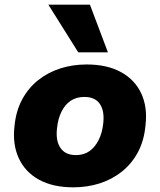

<svg xmlns="http://www.w3.org/2000/svg" viewBox="-20 -791 685 822"><path d="M294 11Q206 11 146.5 -22Q87 -55 60 -114.5Q33 -174 42 -250Q48 -315 74.5 -364.5Q101 -414 143 -447.5Q185 -481 238 -498Q291 -515 351 -515Q439 -515 498.5 -482Q558 -449 585 -390.5Q612 -332 603 -255Q597 -189 570.5 -139.5Q544 -90 502 -56.5Q460 -23 407 -6Q354 11 294 11ZM305 -127Q339 -127 363 -144Q387 -161 402.5 -192Q418 -223 422 -263Q428 -316 407.5 -346Q387 -376 341 -376Q307 -376 282.5 -359.5Q258 -343 243 -312.5Q228 -282 224 -241Q218 -188 239 -157.5Q260 -127 305 -127ZM315 -567 187 -771H365L442 -567Z"/></svg>

Font: Nunito Sans 8pt Black
Style: Italic
Weight: 900
Italic angle: -9°
Version: Version 3.101;gftools[0.9.27]